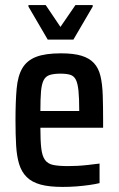

<svg xmlns="http://www.w3.org/2000/svg" viewBox="-20 -728 468 756"><path d="M227 8Q173 8 139 -1.5Q105 -11 85 -31Q65 -51 55.5 -81.5Q46 -112 43.5 -155.5Q41 -199 41 -254Q41 -328 45.5 -378.5Q50 -429 68 -459.5Q86 -490 122 -504Q158 -518 220 -518Q270 -518 301 -508.5Q332 -499 350 -479.5Q368 -460 375.5 -429Q383 -398 384.5 -354.5Q386 -311 386 -255V-225H139Q139 -174 142.5 -144Q146 -114 157 -98.5Q168 -83 189.5 -78.5Q211 -74 248 -74Q266 -74 285 -75Q304 -76 326.5 -78.5Q349 -81 372 -84V-7Q356 -3 331.5 0.5Q307 4 280.5 6Q254 8 227 8ZM292 -271V-291Q292 -341 289 -370.5Q286 -400 278.5 -414.5Q271 -429 256.5 -433.5Q242 -438 218 -438Q193 -438 176.5 -433Q160 -428 152 -412.5Q144 -397 141.5 -368Q139 -339 139 -291H311ZM168 -572 92 -702V-708H160L218 -622L277 -708H345V-702L269 -572Z"/></svg>

Font: Saira Condensed SemiBold
Style: Regular
Weight: 600
Width: 3
Designer: Hector Gatti with collaboration of the Omnibus-Type team
Foundry: Omnibus-Type
Version: Version 1.100